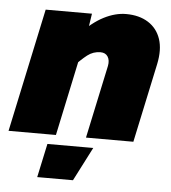

<svg xmlns="http://www.w3.org/2000/svg" viewBox="-72 -624 776 872"><g transform="rotate(5 316.0 -188.5)"><path d="M335 0 406 -333Q411 -359 400.5 -375.5Q390 -392 367 -392Q334 -392 307.5 -371.5Q281 -351 240 -308L259 -463Q315 -522 367 -548.5Q419 -575 468 -575Q528 -575 569 -549Q610 -523 626 -475.5Q642 -428 628 -361L551 0ZM-18 0 102 -563H313L302 -490L198 0ZM130 198 163 44H372L293 198Z"/></g></svg>

Font: Azeret Mono Thin Black
Style: Italic
Weight: 900
Italic angle: -12°
Version: Version 1.002